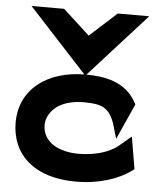

<svg xmlns="http://www.w3.org/2000/svg" viewBox="-53 -788 696 845"><g transform="rotate(5 294.5 -365.5)"><path d="M27 -225C27 -192 33 -160 45 -131C80 -48 167 11 314 11C418 11 501 -19 554 -57L566 -66L542 -208L485 -160C448 -132 389 -112 314 -112C228 -112 155 -149 155 -226C155 -242 160 -258 168 -272C191 -311 239 -340 320 -340C399 -340 431 -325 455 -257L474 -192L545 -350L539 -361C491 -447 397 -462 319 -462L572 -742H433L314 -634L196 -742H52L310 -462C150 -461 27 -375 27 -225Z"/></g></svg>

Font: Charger
Style: Hemi
Weight: 900
Designer: Jasper
Foundry: Cannot Into Space Fonts
Version: Version 0.99